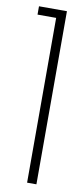

<svg xmlns="http://www.w3.org/2000/svg" viewBox="-81 -711 316 743"><g transform="rotate(10 77.0 -340.0)"><path d="M83 -647.5H9.8V-680.2H119.6V0H83Z"/></g></svg>

Font: Tulpen One
Style: Regular
Weight: 400
Designer: Naima Ben Ayed
Foundry: Naima Ben Ayed, Anton Koovit
Version: Version 1.002